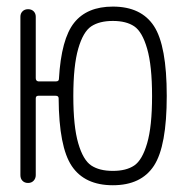

<svg xmlns="http://www.w3.org/2000/svg" viewBox="-20 -547 540 574"><path d="M381.3 -468.3Q357.4 -484.4 317.4 -484.4Q277.3 -484.4 252.9 -468.3Q228.5 -452.1 213.9 -401.4Q199.2 -350.6 199.2 -259.8Q199.2 -168.9 213.9 -118.7Q228.5 -68.4 252.9 -52.2Q277.3 -36.1 317.4 -36.1Q357.4 -36.1 381.3 -52.2Q405.3 -68.4 419.9 -118.7Q434.6 -168.9 434.6 -259.8Q434.6 -350.6 419.9 -401.4Q405.3 -452.1 381.3 -468.3ZM41 -23.4V-497.1Q41 -506.8 47.4 -513.2Q53.7 -519.5 64 -519.5Q74.2 -519.5 80.6 -513.2Q86.9 -506.8 86.9 -497.1V-313.5Q86.9 -304.7 94.7 -303.7H147.5Q156.2 -303.7 156.2 -311.5Q163.1 -430.7 201.7 -479Q240.2 -527.3 317.4 -527.3Q402.3 -527.3 440.4 -468.8Q478.5 -410.2 478.5 -260.3Q478.5 -110.4 440.4 -51.8Q402.3 6.8 317.4 6.8Q233.4 6.8 194.8 -50.3Q156.2 -107.4 155.3 -252.9Q155.3 -260.7 146.5 -260.7H94.7Q86.9 -260.7 86.9 -252.9V-23.4Q86.9 -13.7 80.6 -6.8Q74.2 0 64 0Q53.7 0 47.4 -6.3Q41 -12.7 41 -23.4Z"/></svg>

Font: Rounded-X Mgen+ 2m light
Style: Regular
Weight: 200
Designer: [Source Han Sans]
Ryoko NISHIZUKA  (kana & ideographs); Paul D. Hunt (Latin, Greek & Cyrillic); Wenlong ZHANG  (bopomofo
Version: Version 1.059.20150602